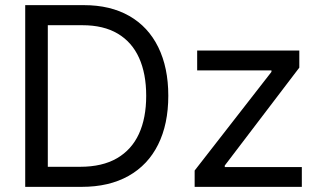

<svg xmlns="http://www.w3.org/2000/svg" viewBox="-20 -727 1238 747"><path d="M127 0V-78.1H292Q377.9 -78.1 435.1 -111.3Q492.2 -144.5 520.5 -206.1Q548.8 -267.6 548.8 -354.5Q548.8 -440.4 521 -502Q493.2 -563.5 438 -596.2Q382.8 -628.9 300.8 -628.9H123V-707H306.6Q409.2 -707 482.9 -665Q556.6 -623 595.7 -543.5Q634.8 -463.9 634.8 -354.5Q634.8 -244.1 595.2 -164.6Q555.7 -85 480 -42.5Q404.3 0 297.9 0ZM166 0H78.1V-707H166ZM737.3 -63.5 1036.1 -447.3V-453.1H747.1V-530.3H1144.5V-463.9L854.5 -83V-77.1H1154.3V0H737.3Z"/></svg>

Font: Pretendard JP Variable
Style: Regular
Weight: 400
Designer: Base glyphs from Inter by Rasmus Andersson; Hangul glyphs from Noto Sans CJK(Source Han Sans) by Jang Soo-young and Kang
Foundry: Kil Hyung-jin
Version: Version 1.307;Glyphs 3.2 (3192)